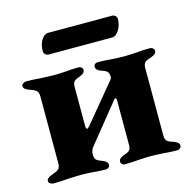

<svg xmlns="http://www.w3.org/2000/svg" viewBox="-92 -688 784 783"><g transform="rotate(-15 300.0 -296.5)"><path d="M20 -12Q20 -25 43 -33Q62 -39 71 -46Q80 -53 80 -71V-354Q80 -372 71 -379Q62 -386 43 -392Q20 -400 20 -413Q20 -419 26.5 -423.5Q33 -428 40 -428Q71 -428 101 -425Q139 -423 155 -423Q171 -423 205 -425Q232 -428 262 -428Q268 -428 273 -423.5Q278 -419 278 -413Q278 -399 259 -392Q240 -385 232.5 -379Q225 -373 225 -355V-192Q225 -177 230 -177Q234 -177 240 -184L369 -340Q370 -341 374 -346Q378 -351 378 -355Q378 -373 370.5 -379.5Q363 -386 344 -392Q325 -399 325 -413Q325 -420 330 -424Q335 -428 341 -428Q372 -428 400 -425Q434 -423 451 -423Q467 -423 503 -425Q531 -428 563 -428Q569 -428 574.5 -423.5Q580 -419 580 -413Q580 -399 560 -392Q540 -386 531.5 -379.5Q523 -373 523 -355V-70Q523 -52 531.5 -45.5Q540 -39 560 -33Q580 -26 580 -12Q580 -6 574.5 -1.5Q569 3 563 3Q532 3 503 0Q467 -2 451 -2Q434 -2 400 0Q372 3 341 3Q335 3 330 -1.5Q325 -6 325 -12Q325 -26 344 -33Q363 -39 370.5 -45.5Q378 -52 378 -70V-259Q378 -265 375 -266.5Q372 -268 369 -265L238 -103Q225 -88 225 -70Q225 -52 232.5 -46Q240 -40 259 -33Q278 -26 278 -12Q278 -6 273 -1.5Q268 3 262 3Q232 3 205 0Q171 -2 155 -2Q139 -2 101 0Q71 3 40 3Q33 3 26.5 -1.5Q20 -6 20 -12ZM137 -529Q137 -558 149.5 -577Q162 -596 177 -596H447Q456 -596 461.5 -590.5Q467 -585 467 -577Q467 -551 454 -530.5Q441 -510 424 -510H158Q149 -510 143 -515.5Q137 -521 137 -529Z"/></g></svg>

Font: EB Garamond ExtraBold
Style: Regular
Weight: 800
Designer: Georg Duffner and Octavio Pardo
Foundry: Georg Duffner
Version: Version 1.000